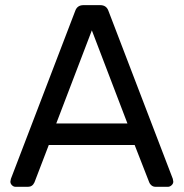

<svg xmlns="http://www.w3.org/2000/svg" viewBox="-20 -720 708 740"><path d="M20 -20 22 -30.8 270 -678.2Q277.8 -700.2 301.8 -700.2H366.2Q390.1 -700.2 397.9 -678.2L646 -30.8L647.9 -20Q647.9 -12.2 641.4 -6.1Q634.8 0 627 0H580.1Q570.3 0 563.7 -5.6Q557.1 -11.2 555.2 -17.1L499 -161.1H168L112.8 -17.1Q105 0 87.9 0H40Q32.2 0 26.1 -6.1Q20 -12.2 20 -20ZM196.8 -244.1H471.2L334 -603Z"/></svg>

Font: Rubik AZ
Style: Regular
Weight: 400
Designer: Hubert and Fischer
Foundry: Hubert & Fischer
Version: Version 2.000